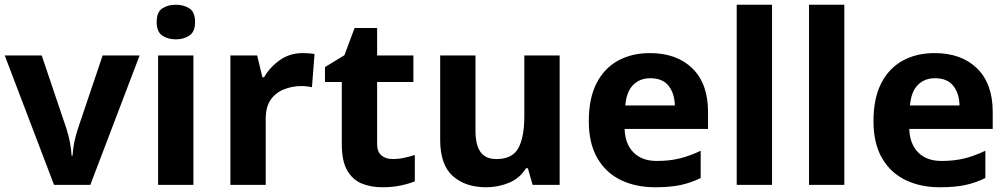

<svg xmlns="http://www.w3.org/2000/svg" viewBox="-20 -780 4251 810"><path d="M208 0 0 -546H156L261 -235Q270 -207 275.5 -177Q281 -147 282 -123H286Q289 -177 308 -235L413 -546H569L361 0Z M722 -760Q755 -760 779 -744.5Q803 -729 803 -687Q803 -646 779 -630Q755 -614 722 -614Q688 -614 664.5 -630Q641 -646 641 -687Q641 -729 664.5 -744.5Q688 -760 722 -760ZM796 -546V0H647V-546Z M1257 -556Q1268 -556 1283 -555Q1298 -554 1307 -552L1296 -412Q1289 -414 1275.5 -415.5Q1262 -417 1252 -417Q1214 -417 1179 -403.5Q1144 -390 1122.5 -360Q1101 -330 1101 -278V0H952V-546H1065L1087 -454H1094Q1118 -496 1160 -526Q1202 -556 1257 -556Z M1636 -109Q1661 -109 1684 -114Q1707 -119 1730 -126V-15Q1706 -5 1670.5 2.5Q1635 10 1593 10Q1544 10 1505.5 -6Q1467 -22 1444.5 -61.5Q1422 -101 1422 -171V-434H1351V-497L1433 -547L1476 -662H1571V-546H1724V-434H1571V-171Q1571 -140 1589 -124.5Q1607 -109 1636 -109Z M2341 -546V0H2227L2207 -70H2199Q2173 -28 2127.5 -9Q2082 10 2031 10Q1943 10 1890 -37.5Q1837 -85 1837 -190V-546H1986V-227Q1986 -169 2007 -139Q2028 -109 2074 -109Q2142 -109 2167 -155.5Q2192 -202 2192 -289V-546Z M2722 -556Q2835 -556 2901 -491.5Q2967 -427 2967 -308V-236H2615Q2617 -173 2652.5 -137Q2688 -101 2751 -101Q2804 -101 2847 -111.5Q2890 -122 2936 -144V-29Q2896 -9 2851.5 0.5Q2807 10 2744 10Q2662 10 2599 -20.5Q2536 -51 2500 -113Q2464 -175 2464 -269Q2464 -365 2496.5 -428.5Q2529 -492 2587 -524Q2645 -556 2722 -556ZM2723 -450Q2680 -450 2651.5 -422Q2623 -394 2618 -335H2827Q2826 -385 2801 -417.5Q2776 -450 2723 -450Z M3237 0H3088V-760H3237Z M3542 0H3393V-760H3542Z M3923 -556Q4036 -556 4102 -491.5Q4168 -427 4168 -308V-236H3816Q3818 -173 3853.5 -137Q3889 -101 3952 -101Q4005 -101 4048 -111.5Q4091 -122 4137 -144V-29Q4097 -9 4052.5 0.5Q4008 10 3945 10Q3863 10 3800 -20.5Q3737 -51 3701 -113Q3665 -175 3665 -269Q3665 -365 3697.5 -428.5Q3730 -492 3788 -524Q3846 -556 3923 -556ZM3924 -450Q3881 -450 3852.5 -422Q3824 -394 3819 -335H4028Q4027 -385 4002 -417.5Q3977 -450 3924 -450Z"/></svg>

Font: Noto Sans Sinhala UI
Style: Bold
Weight: 700
Designer: Jelle Bosma - Monotype Design Team
Foundry: Monotype Imaging Inc.
Version: Version 2.006; ttfautohint (v1.8.4.7-5d5b)